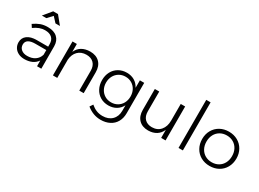

<svg xmlns="http://www.w3.org/2000/svg" viewBox="-35 -1558 3467 2567"><g transform="rotate(30 1698.5 -274.0)"><path d="M427 0 426 -88Q395 -42 345 -19.5Q295 3 230 3Q177 3 136.5 -17.5Q96 -38 74 -74Q52 -110 52 -155Q52 -223 104.5 -262Q157 -301 249 -301H425V-341Q425 -403 388 -437Q351 -471 280 -471Q196 -471 111 -408L81 -454Q134 -491 182 -508.5Q230 -526 292 -526Q387 -526 439 -478.5Q491 -431 492 -347L493 0ZM426 -177V-249H257Q188 -249 152 -226Q116 -203 116 -157Q116 -110 150.5 -81.5Q185 -53 242 -53Q312 -53 360.5 -85.5Q409 -118 426 -177ZM423 -619H354L284 -695L213 -619H144L247 -744H321Z M1147 -322V0H1079V-306Q1079 -380 1038 -422Q997 -464 924 -464Q843 -463 794.5 -414Q746 -365 739 -282V0H672V-524H739V-402Q766 -463 818.5 -494Q871 -525 946 -526Q1040 -526 1093.5 -471.5Q1147 -417 1147 -322Z M1779 -524V-55Q1779 21 1747 78Q1715 135 1655.5 165.5Q1596 196 1518 196Q1402 196 1303 116L1335 68Q1375 103 1419 121Q1463 139 1515 139Q1605 139 1658.5 86.5Q1712 34 1712 -54V-139Q1684 -84 1632 -53Q1580 -22 1512 -22Q1442 -22 1387.5 -54.5Q1333 -87 1302.5 -144.5Q1272 -202 1272 -275Q1272 -348 1302.5 -405Q1333 -462 1388 -494Q1443 -526 1513 -526Q1581 -526 1632 -495.5Q1683 -465 1712 -409V-524ZM1712 -273Q1712 -330 1688 -375Q1664 -420 1621 -445.5Q1578 -471 1524 -471Q1470 -471 1427 -445.5Q1384 -420 1359.5 -375Q1335 -330 1335 -273Q1335 -216 1359.5 -171.5Q1384 -127 1426.5 -101.5Q1469 -76 1524 -76Q1578 -76 1621 -101.5Q1664 -127 1688 -172Q1712 -217 1712 -273Z M2411 -524V0H2343V-125Q2317 -63 2265.5 -31Q2214 1 2141 2Q2048 2 1995.5 -52.5Q1943 -107 1943 -202V-524H2011V-218Q2011 -144 2051.5 -102.5Q2092 -61 2163 -61Q2247 -62 2295 -118.5Q2343 -175 2343 -267V-524Z M2611 -742H2678V0H2611Z M3353 -263Q3353 -186 3319 -125.5Q3285 -65 3225 -31.5Q3165 2 3089 2Q3013 2 2953 -31.5Q2893 -65 2859 -125.5Q2825 -186 2825 -263Q2825 -339 2859 -399Q2893 -459 2953 -492.5Q3013 -526 3089 -526Q3165 -526 3225 -492.5Q3285 -459 3319 -399Q3353 -339 3353 -263ZM2892 -262Q2892 -201 2917 -154Q2942 -107 2987 -81Q3032 -55 3089 -55Q3146 -55 3191 -81Q3236 -107 3261 -154Q3286 -201 3286 -262Q3286 -322 3261 -369Q3236 -416 3191 -442Q3146 -468 3089 -468Q3032 -468 2987 -442Q2942 -416 2917 -369Q2892 -322 2892 -262Z"/></g></svg>

Font: Gontserrat Light
Style: Regular
Weight: 300
Designer: Julieta Ulanovsky
Foundry: Julieta Ulanovsky
Version: Version 6.001